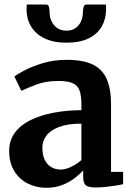

<svg xmlns="http://www.w3.org/2000/svg" viewBox="-20 -838 598 868"><path d="M189.5 11Q144.5 11 106.2 -8Q68 -27 44.8 -64.2Q21.5 -101.5 21.5 -156Q21.5 -203 47 -237.8Q72.5 -272.5 117.5 -294.8Q162.5 -317 221.5 -328.2Q280.5 -339.5 348 -340V-366Q348 -404.5 340 -427.8Q332 -451 309.5 -461.5Q287 -472 244 -472Q186.5 -472 143.5 -455.5Q100.5 -439 76.5 -427.5L45 -492Q57 -502 91.2 -520Q125.5 -538 174.8 -552.8Q224 -567.5 281 -567.5Q357 -567.5 400.8 -545.5Q444.5 -523.5 463.2 -479Q482 -434.5 482 -365.5V-61H536.5V-5.5Q525 -2.5 503.5 1Q482 4.5 457.8 7Q433.5 9.5 413.5 9.5Q380 9.5 368 -0.2Q356 -10 356 -41V-67.5Q343.5 -53 320 -34.5Q296.5 -16 263.8 -2.5Q231 11 189.5 11ZM254.5 -71.5Q276 -71.5 302.5 -84.2Q329 -97 348 -114.5V-279Q286 -279 246.8 -264Q207.5 -249 189.5 -224.5Q171.5 -200 171.5 -170.5Q171.5 -138 182 -116Q192.5 -94 211.2 -82.8Q230 -71.5 254.5 -71.5ZM189 -817.5Q199.5 -817.5 202 -804Q204.5 -790.5 204.5 -778Q204.5 -761.5 212.5 -743.2Q220.5 -725 237.2 -712.2Q254 -699.5 281 -699.5Q307 -699.5 323.2 -712.2Q339.5 -725 347 -743.2Q354.5 -761.5 354.5 -778Q354.5 -790.5 357.2 -804Q360 -817.5 370.5 -817.5H458.5Q459.5 -813.5 459.5 -806.5Q459.5 -799.5 459.5 -795.5Q459.5 -753 440.2 -718.8Q421 -684.5 381.2 -664.8Q341.5 -645 280 -645Q221.5 -645 181 -664.8Q140.5 -684.5 120.2 -718.8Q100 -753 100 -795.5Q100 -801 100.5 -806.5Q101 -812 101 -817.5Z"/></svg>

Font: Merriweather 20pt
Style: Bold
Weight: 700
Version: Version 2.100